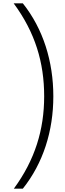

<svg xmlns="http://www.w3.org/2000/svg" viewBox="-20 -906 388 1152"><path d="M300 -328C300 -537 239 -733 117 -886H62C191 -711 245 -531 245 -328C245 -128 190 53 63 226H117C239 73 300 -120 300 -328Z"/></svg>

Font: Noto Sans Kannada UI ExtraCondensed Light
Style: Regular
Weight: 300
Width: 2
Designer: Jelle Bosma - Monotype Design Team
Foundry: Monotype Imaging Inc.
Version: Version 2.005